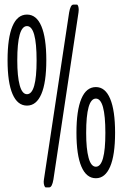

<svg xmlns="http://www.w3.org/2000/svg" viewBox="-20 -770 537 830"><path d="M394.5 0.5Q353.5 0.5 332 -49.6Q310.5 -99.6 310.5 -196.3Q310.5 -293 331.8 -343.3Q353 -393.6 394.5 -393.6Q435.1 -393.6 456.3 -343Q477.5 -292.5 477.5 -196.3Q477.5 -99.6 456.1 -49.6Q434.6 0.5 394.5 0.5ZM394.5 -49.3Q435.5 -49.3 435.5 -195.3Q435.5 -343.8 394.5 -343.8Q352.5 -343.8 352.5 -195.3Q352.5 -126.5 363 -87.9Q373.5 -49.3 394.5 -49.3ZM96.7 -313.5Q55.7 -313.5 34.2 -363.3Q12.7 -413.1 12.7 -509.8Q12.7 -606.4 33.9 -656.7Q55.2 -707 96.7 -707Q137.7 -707 158.9 -656.7Q180.2 -606.4 180.2 -509.8Q180.2 -413.1 158.7 -363.3Q137.2 -313.5 96.7 -313.5ZM96.7 -362.8Q138.2 -362.8 138.2 -508.8Q138.2 -657.2 96.7 -657.2Q54.7 -657.2 54.7 -508.8Q54.7 -439.9 65.2 -401.4Q75.7 -362.8 96.7 -362.8ZM177.7 40Q174.3 40 171.6 32.7Q168.9 25.4 168.9 15.6Q168.9 12.7 169.9 5.9L278.8 -715.8Q284.7 -750 296.9 -750H312.5Q315.9 -750 318.1 -743.2Q320.3 -736.3 320.3 -727.1Q320.3 -723.6 319.3 -715.8L210.9 5.9Q205.1 40 192.9 40Z"/></svg>

Font: BenchNine
Style: Regular
Weight: 400
Designer: Vernon Adams
Foundry: Vernon Adams
Version: Version 1 ; ttfautohint (v0.92.18-e454-dirty) -l 8 -r 50 -G 